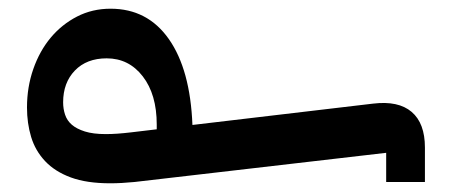

<svg xmlns="http://www.w3.org/2000/svg" viewBox="-20 -418 1036 441"><path d="M867 -67 289 0Q259 3 233 3Q179 3 142.5 -10.5Q106 -24 83.5 -48Q61 -72 51.5 -103.5Q42 -135 42 -171Q42 -218 56.5 -259.5Q71 -301 96.5 -331.5Q122 -362 157 -380Q192 -398 234 -398Q319 -398 368 -328Q417 -258 422 -131L837 -180Q895 -187 925.5 -161Q956 -135 956 -79V0H867ZM125 -183Q125 -168 129.5 -154.5Q134 -141 145 -131.5Q156 -122 175 -116Q194 -110 223 -110Q236 -110 250 -111Q264 -112 281 -114L340 -121V-132Q340 -201 308 -242.5Q276 -284 225 -284Q179 -284 152 -256Q125 -228 125 -183Z"/></svg>

Font: IBM Plex Arabic Medium
Style: Regular
Weight: 500
Designer: Mike Abbink, Paul van der Laan, Pieter van Rosmalen, Wael Morcos, Khajak Apelian
Foundry: Bold Monday
Version: Version 1.0